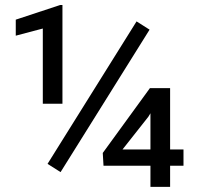

<svg xmlns="http://www.w3.org/2000/svg" viewBox="-20 -729 772 749"><path d="M223.6 -324.2H147V-617.7L41.5 -589.8V-652.3L214.8 -709.5H223.6ZM216.3 -57.6 165.5 -89.8 512.7 -645.5 563.5 -613.3ZM643.6 -146H695.8V-82.5H643.6V0H566.9V-82.5H383.8L380.9 -132.3L564.9 -385.3H643.6ZM458 -146H566.9V-287.1L558.6 -273.4Z"/></svg>

Font: RobotoInd
Style: Regular
Weight: 400
Designer: Google
Version: Version 2.001101; 2014